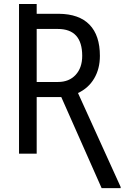

<svg xmlns="http://www.w3.org/2000/svg" viewBox="-20 -781 640 976"><path d="M166.5 -760.7V-710.9H279.3Q382.3 -710 435.1 -655.5Q487.8 -601.1 487.8 -497.1Q487.8 -431.2 458.7 -382.1Q429.7 -333 376.5 -308.1L593.3 169.4V175.3H496.6L291.5 -287.6H166.5V0H76.7V-760.7ZM166.5 -364.3H274.9Q331.1 -364.3 364.5 -400.4Q397.9 -436.5 397.9 -497.1Q397.9 -633.8 273.9 -633.8H166.5Z"/></svg>

Font: Roboto Condensed
Style: Regular
Weight: 400
Designer: Google
Version: Version 2.001047; 2015